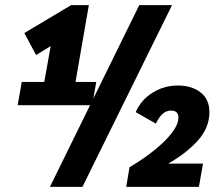

<svg xmlns="http://www.w3.org/2000/svg" viewBox="-20 -730 867 750"><path d="M65 -410H153L178 -550L121 -515L75 -601L258 -710H327L275 -410H356L340 -319H49ZM175 0 524 -710H652L302 0ZM486 -77Q516 -94 549 -117.5Q582 -141 611 -167.5Q640 -194 658.5 -221Q677 -248 677 -271Q677 -298 648 -298Q629 -298 614.5 -284.5Q600 -271 589 -247L510 -292Q531 -340 576 -368Q621 -396 675 -396Q729 -396 763.5 -369Q798 -342 798 -292Q798 -230 751.5 -179.5Q705 -129 637 -91H773L757 0H473Z"/></svg>

Font: Livvic
Style: Bold Italic
Weight: 700
Italic angle: -10°
Designer: Jacques Le Bailly, Baron von Fonthausen
Version: Version 1.001; ttfautohint (v1.8.2)